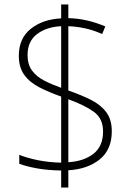

<svg xmlns="http://www.w3.org/2000/svg" viewBox="-20 -779 610 857"><path d="M253 -18Q192 -19 145 -27.5Q98 -36 66 -48V-88Q100 -74 149.5 -64Q199 -54 253 -53V-348Q199 -367 156 -389Q113 -411 88.5 -444.5Q64 -478 64 -530Q64 -608 117.5 -650.5Q171 -693 253 -697V-759H285V-698Q328 -697 369 -687.5Q410 -678 450 -661L436 -627Q396 -645 357.5 -653Q319 -661 285 -662V-375Q343 -355 386.5 -333Q430 -311 454.5 -278Q479 -245 479 -193Q479 -111 425 -67.5Q371 -24 285 -19V58H253ZM253 -662Q188 -659 145.5 -627Q103 -595 103 -533Q103 -491 123 -464Q143 -437 177 -419.5Q211 -402 253 -387ZM285 -55Q354 -59 397 -92.5Q440 -126 440 -192Q440 -250 399.5 -279.5Q359 -309 285 -336Z"/></svg>

Font: Noto Sans Bengali ExtraLight
Style: Regular
Weight: 200
Designer: Jelle Bosma - Monotype Design Team
Foundry: Monotype Imaging Inc.
Version: Version 2.003; ttfautohint (v1.8.4.7-5d5b)